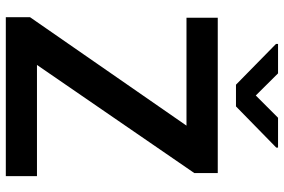

<svg xmlns="http://www.w3.org/2000/svg" viewBox="-174 -778 953 644"><g transform="rotate(90 302.0 -456.5)"><path d="M571.3 0H76.2V-104.5H571.3ZM126.5 0H38.1V-81.1L474.6 -710.9H561V-632.3ZM513.7 -606H40V-710.9H513.7ZM475.6 -907.2 337.4 -772H264.6L127.9 -906.2V-913.1H226.6L300.8 -838.4L375.5 -913.1H475.6Z"/></g></svg>

Font: Heebo SemiBold
Style: Regular
Weight: 600
Designer: Oded Ezer
Foundry: Ezer Type House
Version: Version 3.100